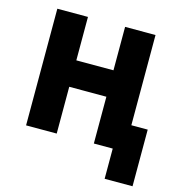

<svg xmlns="http://www.w3.org/2000/svg" viewBox="-105 -631 822 884"><g transform="rotate(15 306.5 -189.0)"><path d="M528 -539H383V-332H206V-539H60V17H206V-206H383V17H473V161H606V-109H528Z"/></g></svg>

Font: Repo Bold
Style: Bold
Weight: 700
Designer: Stefan Peev
Foundry: Context Ltd
Version: Version 1.502